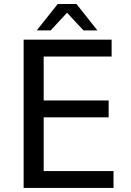

<svg xmlns="http://www.w3.org/2000/svg" viewBox="-20 -924 642 944"><path d="M160.6 -774.4H229L309.6 -861.3L390.6 -774.4H459L356 -904.3H263.7ZM96.2 0H538.1V-83H194.8V-347.2H514.2V-430.2H194.8V-646H528.8V-729H96.2Z"/></svg>

Font: Hack
Style: Regular
Weight: 400
Monospace: yes
Designer: Christopher Simpkins
Foundry: Christopher Simpkins
Version: Version 2.010